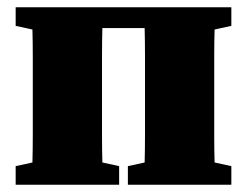

<svg xmlns="http://www.w3.org/2000/svg" viewBox="-20 -507 678 527"><path d="M23 0V-51L69 -61Q70 -97 70 -138Q70 -179 70 -210V-277Q70 -308 70 -349Q70 -390 69 -426L23 -436V-487H615V-436L569 -426Q568 -390 568 -349Q568 -308 568 -277V-210Q568 -179 568 -138Q568 -97 569 -61L615 -51V0H331V-51L377 -61Q378 -97 378 -138Q378 -179 378 -210V-277Q378 -309 378 -351Q378 -393 377 -430H261Q260 -393 260 -351Q260 -309 260 -277V-210Q260 -179 260 -138Q260 -97 261 -61L307 -51V0Z"/></svg>

Font: Source Serif Pro Black
Style: Regular
Weight: 900
Designer: Frank Grießhammer
Foundry: Adobe Systems Incorporated
Version: Version 3.001;hotconv 1.0.111;makeotfexe 2.5.65597